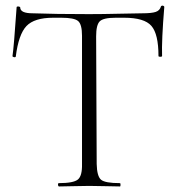

<svg xmlns="http://www.w3.org/2000/svg" viewBox="-20 -673 636 693"><path d="M193 0Q191 0 190 -3Q189 -6 189.5 -9Q190 -12 192 -12Q245 -12 261 -25Q277 -38 276 -81V-544Q276 -585 262 -597Q248 -609 201 -609H172Q104 -609 75.5 -579Q47 -549 37 -469Q37 -467 34 -466.5Q31 -466 28 -467.5Q25 -469 25 -470Q30 -502 40 -647Q40 -649 43 -649.5Q46 -650 49.5 -649Q53 -648 53 -646Q53 -625 98 -625Q179 -622 301 -622Q349 -622 411.5 -623.5Q474 -625 494 -625Q527 -625 542 -630Q557 -635 561 -650Q562 -652 565 -652.5Q568 -653 570.5 -651.5Q573 -650 573 -648Q563 -527 565 -471Q565 -468 558.5 -468Q552 -468 552 -471Q552 -550 526.5 -579.5Q501 -609 428 -609H398Q353 -609 340 -596Q327 -583 327 -542L329 -81Q330 -37 344.5 -24.5Q359 -12 413 -12Q415 -12 415 -6Q415 0 413 0Q399 0 362.5 -1Q326 -2 302 -2Q280 -2 243 -1Q206 0 193 0Z"/></svg>

Font: Cormorant Upright Light
Style: Regular
Weight: 300
Designer: Christian Thalmann (Catharsis Fonts)
Foundry: Catharsis Fonts
Version: Version 3.302;PS 003.302;hotconv 1.0.88;makeotf.lib2.5.64775